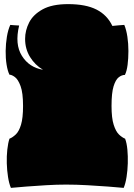

<svg xmlns="http://www.w3.org/2000/svg" viewBox="-20 -896 652 933"><path d="M33 17Q24 -4 19 -36Q14 -68 13 -102.5Q12 -137 15.5 -169Q19 -201 26 -222Q41 -228 56.5 -242.5Q72 -257 82 -289.5Q92 -322 92 -381Q92 -445 80 -477.5Q68 -510 52.5 -521.5Q37 -533 26 -533Q17 -551 12 -582Q7 -613 7.5 -648.5Q8 -684 13.5 -717.5Q19 -751 30 -775Q38 -774 47.5 -773.5Q57 -773 73 -772Q51 -681 86.5 -624.5Q122 -568 189 -557Q150 -580 126 -619Q102 -658 102 -707Q102 -748 121.5 -786.5Q141 -825 187 -850.5Q233 -876 311 -876Q397 -876 449 -849.5Q501 -823 526 -770Q543 -772 557 -773Q571 -774 584 -775Q594 -751 599 -717.5Q604 -684 604 -648Q604 -612 600 -581Q596 -550 587 -532Q572 -532 557 -520.5Q542 -509 532 -477Q522 -445 522 -381Q522 -322 532.5 -289.5Q543 -257 558 -242.5Q573 -228 588 -222Q596 -201 599 -169Q602 -137 601 -102.5Q600 -68 595 -36Q590 -4 581 17Q551 14 504 10.5Q457 7 404 4Q351 1 301 1Q255 1 204.5 4Q154 7 108.5 10.5Q63 14 33 17Z"/></svg>

Font: Oi
Style: Regular
Weight: 400
Designer: Kostas Bartsokas, Mohamad Dakak
Foundry: Foundry5
Version: Version 4.000